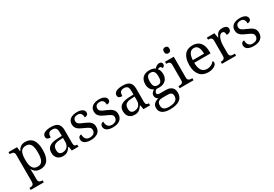

<svg xmlns="http://www.w3.org/2000/svg" viewBox="55 -1960 4848 3400"><g transform="rotate(-30 2479.0 -260.0)"><path d="M337.9 -481.9C382.3 -481.9 413.6 -464.4 433.6 -429.2C453.1 -394 461.9 -340.8 461.9 -270C461.9 -199.7 453.1 -146 433.6 -109.4C413.6 -72.8 383.3 -54.2 338.9 -54.2C286.1 -54.2 252.4 -72.8 231.4 -109.4C210 -146 202.1 -199.2 202.1 -269C202.1 -413.6 233.9 -481.9 337.9 -481.9ZM13.2 -494.1H25.9C70.3 -494.1 107.9 -484.4 107.9 -425.8V126C107.9 188.5 71.3 198.2 25.9 198.2H18.1V240.2H287.1V198.2H284.2C239.7 198.2 202.1 189.9 202.1 130.9V35.2C202.1 26.4 202.1 4.4 200.2 -29.8C199.7 -44.9 198.7 -61 198.2 -78.1H202.1C231 -25.4 279.3 9.8 355 9.8C486.3 9.8 559.1 -75.2 559.1 -269C559.1 -364.7 541 -434.1 506.3 -479.5C471.7 -524.4 420.9 -545.9 355 -545.9C275.9 -545.9 231.9 -506.3 202.1 -445.8H198.2L188 -536.1H13.2Z M760.7 -145C760.7 -184.1 770 -214.4 793.5 -234.9C816.9 -255.4 854 -266.6 910.6 -269L974.6 -272V-190.9C974.6 -106 923.3 -51.8 841.8 -51.8C786.6 -51.8 760.7 -82.5 760.7 -145ZM663.6 -149.9C663.6 -40 730 9.8 818.8 9.8C901.9 9.8 933.1 -30.3 974.6 -85.9H982.9L998.5 0H1133.8V-42H1130.9C1086.9 -42 1068.8 -57.6 1068.8 -113.8V-373C1068.8 -500.5 1007.8 -545.9 885.7 -545.9C784.7 -545.9 705.6 -518.6 705.6 -450.2C705.6 -403.8 735.4 -387.2 790.5 -387.2C790.5 -449.2 804.2 -496.1 881.8 -496.1C963.4 -496.1 974.6 -446.3 974.6 -373V-313L891.6 -310.1C738.8 -305.7 663.6 -255.9 663.6 -149.9Z M1386.7 9.8C1504.9 9.8 1584 -42.5 1584 -147C1584 -188.5 1572.8 -219.7 1548.3 -245.1C1523.9 -270.5 1486.3 -291 1433.6 -313C1344.2 -349.6 1309.6 -367.7 1309.6 -418.9C1309.6 -466.8 1337.9 -499 1404.8 -499C1463.9 -499 1490.7 -460 1490.7 -393.1C1537.1 -393.1 1563 -416.5 1563 -453.1C1563 -478 1550.8 -501.5 1525.9 -518.1C1501 -534.7 1464.4 -544.9 1417 -544.9C1360.4 -544.9 1313.5 -532.2 1280.3 -508.8C1247.1 -484.9 1228.5 -449.2 1228.5 -403.8C1228.5 -315.4 1279.3 -282.2 1379.9 -237.8C1476.1 -196.3 1502.9 -178.7 1502.9 -128.9C1502.9 -75.2 1463.4 -38.1 1392.6 -38.1C1311.5 -38.1 1284.7 -94.7 1284.7 -165C1258.8 -165 1221.7 -147.9 1221.7 -96.2C1221.7 -61 1237.8 -34.7 1266.6 -17.1C1295.4 1 1336.4 9.8 1386.7 9.8Z M1837.9 9.8C1956.1 9.8 2035.2 -42.5 2035.2 -147C2035.2 -188.5 2023.9 -219.7 1999.5 -245.1C1975.1 -270.5 1937.5 -291 1884.8 -313C1795.4 -349.6 1760.7 -367.7 1760.7 -418.9C1760.7 -466.8 1789.1 -499 1856 -499C1915 -499 1941.9 -460 1941.9 -393.1C1988.3 -393.1 2014.2 -416.5 2014.2 -453.1C2014.2 -478 2002 -501.5 1977.1 -518.1C1952.1 -534.7 1915.5 -544.9 1868.2 -544.9C1811.5 -544.9 1764.6 -532.2 1731.4 -508.8C1698.2 -484.9 1679.7 -449.2 1679.7 -403.8C1679.7 -315.4 1730.5 -282.2 1831.1 -237.8C1927.2 -196.3 1954.1 -178.7 1954.1 -128.9C1954.1 -75.2 1914.6 -38.1 1843.8 -38.1C1762.7 -38.1 1735.8 -94.7 1735.8 -165C1710 -165 1672.9 -147.9 1672.9 -96.2C1672.9 -61 1689 -34.7 1717.8 -17.1C1746.6 1 1787.6 9.8 1837.9 9.8Z M2226.1 -145C2226.1 -184.1 2235.4 -214.4 2258.8 -234.9C2282.2 -255.4 2319.3 -266.6 2376 -269L2439.9 -272V-190.9C2439.9 -106 2388.7 -51.8 2307.1 -51.8C2252 -51.8 2226.1 -82.5 2226.1 -145ZM2128.9 -149.9C2128.9 -40 2195.3 9.8 2284.2 9.8C2367.2 9.8 2398.4 -30.3 2439.9 -85.9H2448.2L2463.9 0H2599.1V-42H2596.2C2552.2 -42 2534.2 -57.6 2534.2 -113.8V-373C2534.2 -500.5 2473.1 -545.9 2351.1 -545.9C2250 -545.9 2170.9 -518.6 2170.9 -450.2C2170.9 -403.8 2200.7 -387.2 2255.9 -387.2C2255.9 -449.2 2269.5 -496.1 2347.2 -496.1C2428.7 -496.1 2439.9 -446.3 2439.9 -373V-313L2356.9 -310.1C2204.1 -305.7 2128.9 -255.9 2128.9 -149.9Z M3168 -515.1C3168 -543 3148.4 -566.9 3108.9 -566.9C3064.5 -566.9 3033.2 -535.6 3012.2 -513.2C2991.7 -531.2 2944.3 -545.9 2897.9 -545.9C2772.5 -545.9 2710 -476.1 2710 -360.8C2710 -294.4 2743.2 -233.4 2800.3 -210C2754.9 -182.6 2734.9 -155.8 2734.9 -116.2C2734.9 -74.2 2762.7 -45.9 2790 -34.2C2723.6 -22.5 2665 17.6 2665 94.2C2665 186 2733.9 240.2 2873 240.2C2963.4 240.2 3030.3 222.2 3073.7 189.9C3117.2 157.7 3138.2 110.4 3138.2 53.2C3138.2 10.3 3127 -27.8 3100.6 -54.2C3074.2 -80.6 3033.2 -96.2 2973.1 -96.2H2859.9C2824.2 -96.2 2797.9 -101.1 2797.9 -133.8C2797.9 -164.6 2820.3 -182.1 2846.2 -194.8C2861.8 -192.9 2877.4 -191.9 2897.9 -191.9C3019 -191.9 3078.1 -265.1 3078.1 -363.8C3078.1 -420.9 3062 -457 3039.1 -484.9C3052.2 -493.2 3064.9 -497.1 3082 -497.1C3108.9 -497.1 3115.2 -478 3115.2 -462.9C3150.9 -462.9 3168 -485.4 3168 -515.1ZM2746.1 87.9C2746.1 8.8 2799.8 -6.8 2856 -6.8H2954.1C3021.5 -6.8 3056.2 9.3 3056.2 69.8C3056.2 140.6 3017.1 190.9 2875 190.9C2824.2 190.9 2792 179.7 2772.5 161.6C2752.9 143.6 2746.1 117.2 2746.1 87.9ZM2804.2 -363.8C2804.2 -453.6 2829.6 -497.1 2894 -497.1C2959 -497.1 2983.9 -455.1 2983.9 -365.2C2983.9 -278.8 2960.9 -240.2 2895 -240.2C2830.6 -240.2 2804.2 -278.3 2804.2 -363.8Z M3216.3 -42H3203.1V0H3487.3V-42H3474.1C3429.7 -42 3392.1 -51.3 3392.1 -113.8V-536.1H3213.4V-494.1H3216.3C3260.7 -494.1 3298.3 -484.4 3298.3 -425.8V-108.9C3298.3 -50.3 3261.7 -42 3216.3 -42ZM3284.2 -698.2C3284.2 -652.8 3308.6 -636.2 3341.3 -636.2C3372.6 -636.2 3397.9 -651.9 3397.9 -698.2C3397.9 -746.6 3372.1 -759.8 3341.3 -759.8C3309.1 -759.8 3284.2 -744.6 3284.2 -698.2Z M3774.9 -492.2C3815.4 -492.2 3842.3 -474.6 3859.4 -443.4C3876.5 -412.1 3883.8 -367.7 3883.8 -314.9H3653.8C3661.1 -430.7 3700.7 -492.2 3774.9 -492.2ZM3555.2 -264.2C3555.2 -177.7 3577.1 -108.9 3616.7 -62C3656.2 -15.1 3714.8 9.8 3787.1 9.8C3906.7 9.8 3962.9 -48.8 3962.9 -88.9C3962.9 -106 3953.1 -119.1 3943.8 -123C3920.4 -86.4 3867.7 -53.2 3800.8 -53.2C3706.1 -53.2 3654.3 -114.7 3651.9 -261.2H3984.9V-307.1C3984.9 -464.8 3905.8 -545.9 3776.9 -545.9C3634.8 -545.9 3555.2 -451.2 3555.2 -264.2Z M4356.9 0V-42H4329.1C4283.7 -42 4247.1 -50.3 4247.1 -108.9V-266.1C4247.1 -304.7 4252.4 -355.5 4268.1 -401.9C4283.2 -447.3 4309.6 -480 4345.2 -480C4384.3 -480 4397.9 -457 4397.9 -401.9C4465.8 -401.9 4491.2 -431.2 4491.2 -473.1C4491.2 -519.5 4456.1 -545.9 4383.3 -545.9C4295.4 -545.9 4272.5 -498 4246.1 -437H4241.2L4222.2 -536.1H4068.4V-494.1H4071.3C4115.7 -494.1 4153.3 -484.4 4153.3 -425.8V-113.8C4153.3 -51.3 4116.2 -42 4071.3 -42H4068.4V0Z M4716.3 9.8C4834.5 9.8 4913.6 -42.5 4913.6 -147C4913.6 -188.5 4902.3 -219.7 4877.9 -245.1C4853.5 -270.5 4815.9 -291 4763.2 -313C4673.8 -349.6 4639.2 -367.7 4639.2 -418.9C4639.2 -466.8 4667.5 -499 4734.4 -499C4793.5 -499 4820.3 -460 4820.3 -393.1C4866.7 -393.1 4892.6 -416.5 4892.6 -453.1C4892.6 -478 4880.4 -501.5 4855.5 -518.1C4830.6 -534.7 4793.9 -544.9 4746.6 -544.9C4689.9 -544.9 4643.1 -532.2 4609.9 -508.8C4576.7 -484.9 4558.1 -449.2 4558.1 -403.8C4558.1 -315.4 4608.9 -282.2 4709.5 -237.8C4805.7 -196.3 4832.5 -178.7 4832.5 -128.9C4832.5 -75.2 4793 -38.1 4722.2 -38.1C4641.1 -38.1 4614.3 -94.7 4614.3 -165C4588.4 -165 4551.3 -147.9 4551.3 -96.2C4551.3 -61 4567.4 -34.7 4596.2 -17.1C4625 1 4666 9.8 4716.3 9.8Z"/></g></svg>

Font: The Erased English
Style: Regular
Weight: 400
Designer: Monotype Design team + ligartures altered by 180 Amsterdam
Foundry: Monotype Imaging Inc.
Version: Version 1.030;Glyphs 3.1.2 (3151)